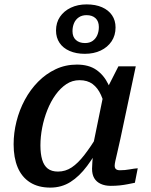

<svg xmlns="http://www.w3.org/2000/svg" viewBox="-20 -842 689 874"><path d="M501 -364 462 -334Q454 -378 439.5 -410Q425 -442 401.5 -459.5Q378 -477 342 -477Q309 -477 282 -459Q255 -441 233 -410.5Q211 -380 195.5 -341Q180 -302 172 -260.5Q164 -219 164 -180Q164 -142 172 -115Q180 -88 197.5 -74.5Q215 -61 244 -61Q278 -61 306.5 -80Q335 -99 364 -136.5Q393 -174 427 -229L446 -198Q412 -134 376.5 -86.5Q341 -39 300.5 -13.5Q260 12 209 12Q154 12 116.5 -12Q79 -36 60.5 -80Q42 -124 42 -185Q42 -237 55 -289Q68 -341 93 -387.5Q118 -434 153.5 -470Q189 -506 233.5 -527Q278 -548 330 -548Q384 -548 418.5 -524Q453 -500 473 -458.5Q493 -417 501 -364ZM598 -540 528 -210Q520 -173 514 -148Q508 -123 505 -109Q502 -95 502 -88Q502 -77 508 -72Q514 -67 526 -67Q549 -67 570.5 -71Q592 -75 607 -76L594 -10Q579 -7 561.5 -3.5Q544 0 525 2Q506 4 484 4Q458 4 438.5 -5Q419 -14 409 -31Q399 -48 399 -74Q399 -84 400.5 -105.5Q402 -127 405 -157L397 -148L451 -412L458 -420L519 -540ZM374 -773Q353 -773 338.5 -763Q324 -753 317 -736.5Q310 -720 310 -700Q310 -674 325.5 -660Q341 -646 367 -646Q388 -646 402 -656Q416 -666 423 -682.5Q430 -699 430 -719Q430 -745 415 -759Q400 -773 374 -773ZM506 -717Q506 -681 488 -654Q470 -627 438.5 -612Q407 -597 366 -597Q327 -597 297 -610Q267 -623 251 -647Q235 -671 235 -703Q235 -739 253 -765.5Q271 -792 302.5 -807Q334 -822 374 -822Q415 -822 444.5 -809Q474 -796 490 -772.5Q506 -749 506 -717Z"/></svg>

Font: Roboto Serif Medium
Style: Italic
Weight: 500
Italic angle: -10°
Designer: Greg Gazdowicz
Foundry: Commercial Type
Version: Version 1.008